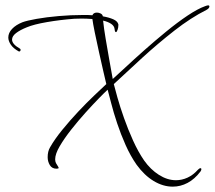

<svg xmlns="http://www.w3.org/2000/svg" viewBox="-20 -615 802 717"><path d="M625 82Q589 82 554 61Q519 40 490 0Q467 -33 449 -73.5Q431 -114 417.5 -154.5Q404 -195 395.5 -228.5Q387 -262 382 -280Q372 -271 349.5 -248Q327 -225 299.5 -194.5Q272 -164 246 -131Q220 -98 203 -69Q186 -40 186 -20Q186 -12 189 -6Q193 1 196 5.5Q199 10 199 12Q199 15 191 15Q174 15 166 1.5Q158 -12 158 -28Q158 -50 167 -65Q184 -95 212.5 -130Q241 -165 272.5 -198.5Q304 -232 332.5 -259Q361 -286 377 -301Q374 -313 366.5 -346Q359 -379 350 -419Q341 -459 334 -493.5Q327 -528 325 -544Q300 -546 280.5 -545.5Q261 -545 258 -545Q205 -541 155.5 -532.5Q106 -524 80 -513Q55 -503 40 -491.5Q25 -480 25 -467Q25 -450 55 -433Q57 -431 57 -429Q57 -426 55 -424Q53 -422 50 -423Q30 -434 20.5 -448Q11 -462 11 -475Q11 -492 25 -507Q39 -522 64 -532Q80 -538 116.5 -544.5Q153 -551 199 -555Q245 -559 289 -559Q299 -559 308 -559Q317 -559 325 -558Q329 -568 342 -568Q349 -568 356 -564.5Q363 -561 364 -554Q387 -550 403 -543Q419 -536 422 -524V-520Q422 -512 419 -503.5Q416 -495 413 -495Q409 -495 408 -506Q407 -518 395 -526Q383 -534 365 -538Q368 -509 374.5 -470.5Q381 -432 388 -392.5Q395 -353 401 -320Q418 -335 449 -364Q480 -393 519.5 -428Q559 -463 600.5 -497Q642 -531 680 -556.5Q718 -582 746 -592Q754 -595 757 -595Q762 -595 762 -591Q762 -584 751 -578Q693 -549 631 -500.5Q569 -452 511 -399Q453 -346 405 -301Q409 -285 418.5 -251Q428 -217 443 -174.5Q458 -132 477 -90Q496 -48 518 -16Q542 18 573.5 38Q605 58 637 58Q659 58 680 48.5Q701 39 719 19Q725 13 728 13Q732 13 732 17Q732 20 729 25Q707 54 680.5 68Q654 82 625 82Z"/></svg>

Font: Waterfall
Style: Regular
Weight: 400
Designer: Robert E. Leuschke
Foundry: Robert E. Leuschke
Version: Version 1.010; ttfautohint (v1.8.3)